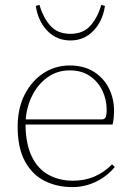

<svg xmlns="http://www.w3.org/2000/svg" viewBox="-20 -750 531 783"><path d="M264 -463Q214 -463 175 -435.5Q136 -408 112.5 -362.5Q89 -317 85 -263H395Q406 -263 410.5 -271.5Q415 -280 415 -302Q415 -344 397.5 -380.5Q380 -417 346.5 -440Q313 -463 264 -463ZM275 13Q212 13 161.5 -12.5Q111 -38 81.5 -92.5Q52 -147 52 -233Q52 -309 81 -365Q110 -421 158 -452Q206 -483 264 -483Q322 -483 362.5 -457.5Q403 -432 424 -390Q445 -348 445 -299Q445 -265 439 -242H84Q85 -162 110 -111Q135 -60 179 -36.5Q223 -13 277 -13Q326 -13 366 -30.5Q406 -48 437 -80L448 -69Q417 -31 371.5 -9Q326 13 275 13ZM126 -726 141 -730Q156 -678 185.5 -645Q215 -612 267 -612Q319 -612 348.5 -645Q378 -678 393 -730L408 -726Q399 -664 361 -624.5Q323 -585 267 -585Q211 -585 173 -624.5Q135 -664 126 -726Z"/></svg>

Font: Source Serif 4 ExtraLight
Style: Regular
Weight: 200
Designer: Frank Grießhammer
Foundry: Adobe
Version: Version 4.005;hotconv 1.1.0;makeotfexe 2.6.0